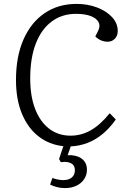

<svg xmlns="http://www.w3.org/2000/svg" viewBox="-20 -737 652 985"><path d="M314 228Q292 228 272.5 223Q253 218 237 210L249 176Q259 180 274 183.5Q289 187 305 187Q322 187 335 181.5Q348 176 356 165Q364 154 364 137Q364 117 354 107.5Q344 98 327.5 95Q311 92 292 95L283 79L305 13Q232 5 177.5 -37.5Q123 -80 92.5 -153.5Q62 -227 62 -327Q62 -447 100.5 -534.5Q139 -622 209 -669.5Q279 -717 373 -717Q429 -717 477 -699Q525 -681 554.5 -649.5Q584 -618 584 -578Q584 -553 569 -538Q554 -523 533 -523Q514 -523 498 -530Q482 -537 469 -550L484 -580Q496 -605 485 -624.5Q474 -644 444.5 -655Q415 -666 370 -666Q298 -666 245 -626.5Q192 -587 163.5 -513Q135 -439 135 -334Q135 -243 160.5 -177.5Q186 -112 232.5 -76.5Q279 -41 342 -41Q397 -41 445.5 -68.5Q494 -96 543 -156L574 -124Q544 -81 507.5 -50.5Q471 -20 429.5 -4Q388 12 343 14L327 59Q347 58 365 62Q383 66 396.5 75Q410 84 418 98.5Q426 113 426 134Q426 161 411.5 182.5Q397 204 371.5 216Q346 228 314 228Z"/></svg>

Font: Literata 18pt Light
Style: Italic
Weight: 300
Italic angle: -2°
Designer: Latin by Veronika Burian and Jose Scaglione. Greek by Irene Vlachou. Cyrillic by Vera Evstafieva
Foundry: TypeTogether
Version: Version 3.103;gftools[0.9.29]